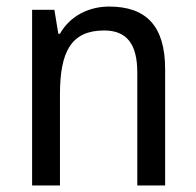

<svg xmlns="http://www.w3.org/2000/svg" viewBox="-20 -566 599 586"><path d="M313 -546C252 -546 194 -518 163 -463H158L146 -536H78V0H163V-278C163 -408 197 -473 298 -473C368 -473 399 -430 399 -345V0H484V-355C484 -487 426 -546 313 -546Z"/></svg>

Font: Noto Sans Sinhala UI SemiCondensed
Style: Regular
Weight: 400
Width: 4
Designer: Jelle Bosma - Monotype Design Team
Foundry: Monotype Imaging Inc.
Version: Version 2.006